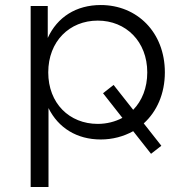

<svg xmlns="http://www.w3.org/2000/svg" viewBox="-20 -550 737 764"><path d="M381 5C428 5 472 -7 510 -28L581 62L622 30L552 -59C604 -106 636 -177 636 -262C636 -422 525 -530 381 -530C283 -530 208 -482 170 -399V-526H102V194H173V-120C212 -41 286 5 381 5ZM369 -57C256 -57 172 -139 172 -262C172 -385 256 -468 369 -468C481 -468 566 -385 566 -262C566 -200 545 -149 510 -113L432 -212L390 -179L467 -81C439 -66 405 -57 369 -57Z"/></svg>

Font: Chess Sans
Style: Regular
Weight: 400
Designer: Wolf Bōese
Foundry: Wolf Bōese
Version: Version 7.223;Glyphs 3.3 (3306)